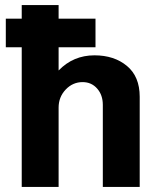

<svg xmlns="http://www.w3.org/2000/svg" viewBox="-20 -740 638 760"><path d="M354 -521Q432 -521 482.5 -479Q533 -437 533 -357V0H387V-325Q387 -364 364.5 -389.5Q342 -415 307 -415Q268 -415 240 -385.5Q212 -356 212 -314V0H66V-553H3V-666H66V-720H212V-666H358V-553H212V-461Q270 -521 354 -521Z"/></svg>

Font: Chivo
Style: Bold
Weight: 700
Designer: Hector Gatti
Foundry: Omnibus-Type
Version: Version 1.007;PS 001.007;hotconv 1.0.88;makeotf.lib2.5.64775